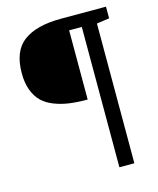

<svg xmlns="http://www.w3.org/2000/svg" viewBox="-113 -750 745 908"><g transform="rotate(-15 260.0 -296.0)"><path d="M431.2 -605V79.1H357.9V-607.9H295.9V-269Q246.1 -269 207 -274.4Q168 -279.8 133.3 -293.5Q98.6 -307.1 75.9 -329.3Q53.2 -351.6 40 -387Q26.9 -422.4 26.9 -469.2Q26.9 -578.1 89.6 -624.5Q152.3 -670.9 272.9 -670.9H493.2V-613.8Z"/></g></svg>

Font: Veleka
Style: Bold
Weight: 700
Designer: Stefan Peev, Context Ltd, 2016; SIL International, 1997-2014.
Foundry: Stefan Peev, Context Ltd, 2016
Version: Version 1.000